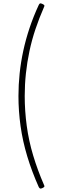

<svg xmlns="http://www.w3.org/2000/svg" viewBox="-20 -1035 346 1134"><path d="M239 -991Q211 -927 189.5 -863Q168 -799 154 -733Q140 -667 133 -601Q126 -535 126 -468Q126 -380 138 -291.5Q150 -203 176 -116.5Q202 -30 239 55Q244 64 241.5 68Q239 72 230 76Q221 80 217 78.5Q213 77 209 70Q168 -22 141 -111.5Q114 -201 101.5 -290Q89 -379 89 -468Q89 -534 96 -601Q103 -668 117.5 -735Q132 -802 154.5 -869.5Q177 -937 209 -1006Q213 -1014 217 -1015Q221 -1016 230 -1012Q239 -1008 241.5 -1004Q244 -1000 239 -991Z"/></svg>

Font: Playwrite US Modern Thin
Style: Regular
Weight: 250
Designer: Veronika Burian, José Scaglione
Foundry: TypeTogether
Version: Version 1.003